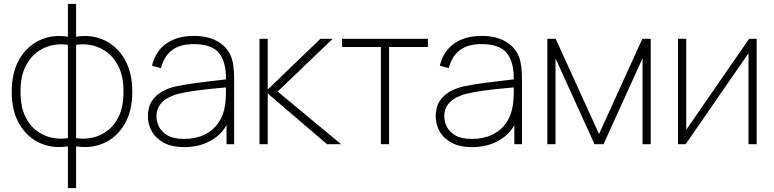

<svg xmlns="http://www.w3.org/2000/svg" viewBox="-20 -739 3968 984"><path d="M328 225V11Q249 23.5 183.5 -6.5Q118 -36.5 79 -103.5Q40 -170.5 40 -269Q40 -367.5 79 -435Q118 -502.5 183.5 -533Q249 -563.5 328 -551V-719H370V-551Q449 -563.5 514.5 -533Q580 -502.5 619 -435Q658 -367.5 658 -269Q658 -170.5 619 -103.5Q580 -36.5 514.5 -6.5Q449 23.5 370 11V225ZM328 -31V-509Q287.5 -516 245 -506.5Q202.5 -497 166 -468.8Q129.5 -440.5 107.2 -391.2Q85 -342 85 -269Q85 -196 107.2 -147Q129.5 -98 166 -70.2Q202.5 -42.5 245 -33.5Q287.5 -24.5 328 -31ZM370 -31Q410.5 -24.5 453 -33.5Q495.5 -42.5 532 -70.2Q568.5 -98 590.8 -147Q613 -196 613 -269Q613 -342 590.8 -391.2Q568.5 -440.5 532 -468.8Q495.5 -497 453 -506.5Q410.5 -516 370 -509Z M925 15Q862 15 820.5 -7Q779 -29 758.5 -65Q738 -101 738 -143Q738 -190.5 758.8 -221.8Q779.5 -253 813 -271Q846.5 -289 885 -297Q932 -306.5 985.8 -313.8Q1039.5 -321 1085 -326Q1130.5 -331 1153 -334L1138 -324Q1140.5 -419.5 1103.2 -466.2Q1066 -513 972 -513Q904 -513 862.8 -482.8Q821.5 -452.5 805 -390L759 -402Q777 -477 832.8 -516Q888.5 -555 974 -555Q1049 -555 1099 -524.5Q1149 -494 1167 -442Q1174 -422 1177 -393.5Q1180 -365 1180 -338V0H1141V-148L1161 -147Q1139.5 -70 1075.5 -27.5Q1011.5 15 925 15ZM923 -27Q981.5 -27 1026.2 -48Q1071 -69 1098.8 -108.8Q1126.5 -148.5 1134 -204Q1138 -232 1138 -264Q1138 -296 1138 -310L1160 -293Q1133.5 -290.5 1086.8 -286.2Q1040 -282 988 -275.2Q936 -268.5 894 -258Q869.5 -252 843.5 -239Q817.5 -226 799.8 -202.5Q782 -179 782 -142Q782 -116 795 -89.5Q808 -63 838.8 -45Q869.5 -27 923 -27Z M1310 0V-540H1352V-280L1622 -540H1685L1403 -270L1728 0H1656L1352 -260V0Z M1932 0V-498H1733V-540H2173V-498H1974V0Z M2400 15Q2337 15 2295.5 -7Q2254 -29 2233.5 -65Q2213 -101 2213 -143Q2213 -190.5 2233.8 -221.8Q2254.5 -253 2288 -271Q2321.5 -289 2360 -297Q2407 -306.5 2460.8 -313.8Q2514.5 -321 2560 -326Q2605.5 -331 2628 -334L2613 -324Q2615.5 -419.5 2578.2 -466.2Q2541 -513 2447 -513Q2379 -513 2337.8 -482.8Q2296.5 -452.5 2280 -390L2234 -402Q2252 -477 2307.8 -516Q2363.5 -555 2449 -555Q2524 -555 2574 -524.5Q2624 -494 2642 -442Q2649 -422 2652 -393.5Q2655 -365 2655 -338V0H2616V-148L2636 -147Q2614.5 -70 2550.5 -27.5Q2486.5 15 2400 15ZM2398 -27Q2456.5 -27 2501.2 -48Q2546 -69 2573.8 -108.8Q2601.5 -148.5 2609 -204Q2613 -232 2613 -264Q2613 -296 2613 -310L2635 -293Q2608.5 -290.5 2561.8 -286.2Q2515 -282 2463 -275.2Q2411 -268.5 2369 -258Q2344.5 -252 2318.5 -239Q2292.5 -226 2274.8 -202.5Q2257 -179 2257 -142Q2257 -116 2270 -89.5Q2283 -63 2313.8 -45Q2344.5 -27 2398 -27Z M2785 0V-540H2828L3050 -52L3272 -540H3315V0H3273V-440L3073 0H3027L2827 -440V0Z M3858 -540V0H3816V-466L3494 0H3455V-540H3497V-74L3819 -540Z"/></svg>

Font: Manrope ExtraLight
Style: Regular
Weight: 200
Designer: Mikhail Sharanda
Foundry: Mikhail Sharanda
Version: Version 4.505